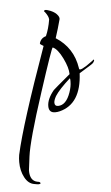

<svg xmlns="http://www.w3.org/2000/svg" viewBox="-85 -384 383 664"><g transform="rotate(-5 106.5 -52.0)"><path d="M23 247Q20 247 16.5 246.5Q13 246 8 245Q-13 242 -25.5 218.5Q-38 195 -38 165Q-38 152 -36 140Q-13 35 81 -228Q68 -235 69 -238Q74 -256 92 -261Q103 -286 108 -317V-318Q108 -328 96 -344L93 -347Q93 -354 106 -350Q126 -344 136 -333.5Q146 -323 144 -315L135 -283Q130 -267 125 -251Q185 -213 196 -141Q196 -136 200 -136Q206 -136 223 -147Q251 -166 248 -166Q253 -166 249 -159Q246 -153 239 -149L197 -123Q192 -17 117 2Q113 3 109 3.5Q105 4 101 4Q79 4 79 -19Q79 -44 103 -73L119 -87Q133 -99 162 -123Q162 -145 146 -178Q129 -213 112 -220Q109 -222 59 -68Q6 94 -1 149Q-7 193 -7 197Q-7 233 19 238Q29 239 29 244Q29 247 23 247ZM113 -17Q141 -17 156 -60Q163 -80 163 -97Q163 -100 163 -103Q163 -106 162 -109Q123 -74 109 -52Q101 -38 101 -29Q101 -17 113 -17Z"/></g></svg>

Font: Lovers Quarrel
Style: Regular
Weight: 400
Designer: Robert E. Leuschke
Foundry: Robert E. Leuschke
Version: Version 1.010; ttfautohint (v1.8.3)